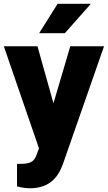

<svg xmlns="http://www.w3.org/2000/svg" viewBox="-22 -770 563 1003"><path d="M257.3 -230.5 345.2 -528.3H521.5L306.2 88.4L296.9 110.8Q251 213.4 134.8 213.4Q102.5 213.4 66.9 203.6V85.9H88.4Q123 85.9 141.4 75.9Q159.7 65.9 168.5 40L181.6 4.9L-2 -528.3H173.8ZM278.8 -750H452.6L316.9 -596.7H182.6Z"/></svg>

Font: Roboto
Style: Regular
Weight: 900
Designer: Google
Version: Version 2.001171; 2014